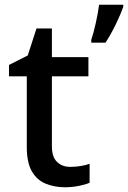

<svg xmlns="http://www.w3.org/2000/svg" viewBox="-20 -780 540 810"><path d="M277 -76Q298 -76 320 -79.5Q342 -83 358 -89V-9Q340 -1 311.5 4.5Q283 10 254 10Q210 10 173 -5Q136 -20 114.5 -57Q93 -94 93 -160V-458H18V-506L97 -546L134 -660H199V-539H353V-458H199V-162Q199 -118 220.5 -97Q242 -76 277 -76ZM500 -751Q490 -722 469 -678.5Q448 -635 425 -600H365V-612Q375 -641 384.5 -684.5Q394 -728 398 -760H500Z"/></svg>

Font: Noto Sans Telugu Medium
Style: Regular
Weight: 500
Designer: Jelle Bosma - Monotype Design Team
Foundry: Monotype Imaging Inc.
Version: Version 2.005; ttfautohint (v1.8.4.7-5d5b)